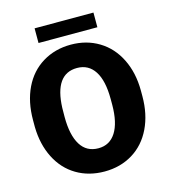

<svg xmlns="http://www.w3.org/2000/svg" viewBox="-125 -959 941 1068"><g transform="rotate(-15 345.0 -425.0)"><path d="M655.8 -340.8Q655.8 -236.8 617.2 -156.7Q578.6 -76.7 507.6 -33.4Q436.5 9.8 345.7 9.8Q254.9 9.8 184.6 -32Q114.3 -73.7 75 -151.4Q35.6 -229 33.7 -329.6V-369.6Q33.7 -474.1 72 -554Q110.4 -633.8 181.9 -677.2Q253.4 -720.7 344.7 -720.7Q435.1 -720.7 505.9 -677.7Q576.7 -634.8 616 -555.4Q655.3 -476.1 655.8 -373.5ZM481.4 -370.6Q481.4 -476.6 446 -531.5Q410.6 -586.4 344.7 -586.4Q215.8 -586.4 208.5 -393.1L208 -340.8Q208 -236.3 242.7 -180.2Q277.3 -124 345.7 -124Q410.6 -124 445.8 -179.2Q481 -234.4 481.4 -337.9ZM513.2 -775.9H174.3V-860.4H513.2Z"/></g></svg>

Font: Roboto Black
Style: Regular
Weight: 900
Designer: Google
Version: Version 2.134; 2016